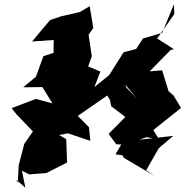

<svg xmlns="http://www.w3.org/2000/svg" viewBox="-20 -793 862 893"><path d="M660 -1 718 -103 727 -111 786 -161 628 -143 662 -155 720 -145 693 -188 822 -291 787 -349 764 -369 734 -466 676 -461 774 -561 789 -564 711 -614 791 -728 789 -773 734 -640 645 -614 613 -565 555 -550 488 -444 419 -388 447 -460 390 -484 407 -531 392 -631 414 -663 397 -764 351 -737 264 -717 213 -700 129 -600 230 -607 229 -547 182 -532 147 -436 88 -387 177 -388 224 -312 147 -333 34 -290 57 -261 158 -156 140 -192 93 -124 67 -25 63 56 54 42 98 80 82 1 116 18 195 12 292 -37 288 -146 255 -165 296 -173 400 -138 394 -201 342 -254 479 -349 514 -289 588 -325 563 -399 616 -335 559 -395 488 -346 497 -299 563 -249 485 -170 521 -122 544 -121 517 -75 549 -71 556 -59 600 -33 698 25Z"/></svg>

Font: Hussar Lance
Style: Italic
Weight: 700
Foundry: Cannot Into Space Fonts, PlusOne Fonts
Version: Version 2.27